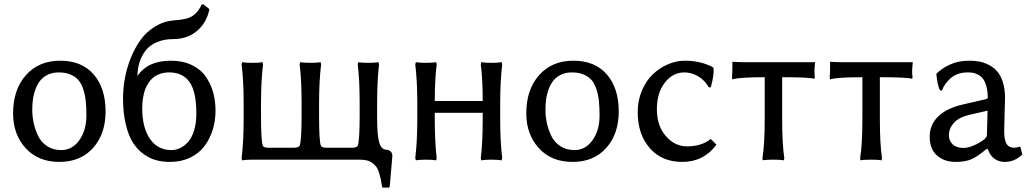

<svg xmlns="http://www.w3.org/2000/svg" viewBox="-20 -725 4717 880"><path d="M40 -205.1Q40 -314.5 98.9 -380.6Q157.7 -446.8 255.9 -446.8Q355 -446.8 409.4 -383.8Q463.9 -320.8 463.9 -213.9Q463.9 -111.3 406.7 -47.1Q349.6 17.1 252 17.1Q154.8 17.1 97.4 -46.1Q40 -109.4 40 -205.1ZM249 -393.1Q221.7 -393.1 200.4 -383.3Q179.2 -373.5 165.8 -357.4Q152.3 -341.3 143.6 -318.6Q134.8 -295.9 131.3 -272.5Q127.9 -249 127.9 -222.2Q127.9 -191.4 134.3 -161.6Q140.6 -131.8 154.5 -102.5Q168.5 -73.2 196 -55.2Q223.6 -37.1 261.2 -37.1Q311 -37.1 343.5 -82.3Q376 -127.4 376 -195.8Q376 -233.4 373 -261.5Q370.1 -289.6 361.8 -315.4Q353.5 -341.3 339.6 -357.7Q325.7 -374 303 -383.5Q280.3 -393.1 249 -393.1Z M912.1 -705.1 939.9 -683.1Q927.2 -620.1 882.6 -583Q837.9 -545.9 774.9 -545.9Q732.4 -545.9 700 -532.2Q667.5 -518.6 648.4 -494.6Q629.4 -470.7 619.9 -440.9Q610.4 -411.1 609.9 -376Q656.2 -446.8 762.7 -446.8Q817.4 -446.8 858.4 -427.2Q899.4 -407.7 922.6 -374.5Q945.8 -341.3 956.8 -302Q967.8 -262.7 967.8 -217.8Q967.8 -170.9 954.6 -129.2Q941.4 -87.4 916.5 -54.4Q891.6 -21.5 850.8 -2.2Q810.1 17.1 758.8 17.1Q725.1 17.1 695.8 9.3Q666.5 1.5 637.9 -19Q609.4 -39.6 589.1 -71.5Q568.8 -103.5 556.4 -155.3Q543.9 -207 543.9 -273.9Q543.9 -318.8 552.2 -365.2Q560.5 -411.6 579.1 -458.3Q597.7 -504.9 624 -541.7Q650.4 -578.6 690.4 -603.3Q730.5 -627.9 777.8 -631.8Q835.4 -634.8 861.6 -651.4Q887.7 -668 904.8 -705.1ZM755.9 -393.1Q732.9 -393.1 713.9 -386.5Q694.8 -379.9 682.4 -369.6Q669.9 -359.4 660.2 -344.5Q650.4 -329.6 645.3 -315.2Q640.1 -300.8 637 -283.9Q633.8 -267.1 632.8 -254.9Q631.8 -242.7 631.8 -230Q631.8 -139.6 667.5 -88.4Q703.1 -37.1 765.1 -37.1Q786.1 -37.1 805.7 -46.4Q825.2 -55.7 842.3 -74.7Q859.4 -93.8 869.6 -127.2Q879.9 -160.6 879.9 -204.1Q879.9 -305.2 848.6 -349.1Q817.4 -393.1 755.9 -393.1Z M1210.4 -47.9H1327.6Q1347.2 -47.9 1353.5 -57.1Q1362.3 -79.6 1362.3 -200.2V-250Q1362.3 -359.4 1353.5 -429.2L1355.5 -439.9Q1373.5 -437 1402.3 -437Q1431.2 -437 1449.7 -439.9L1451.7 -429.2Q1442.4 -351.6 1442.4 -250V-194.8Q1442.4 -78.6 1450.7 -57.1Q1454.6 -47.9 1476.6 -47.9H1593.8Q1613.3 -47.9 1619.6 -57.1Q1628.4 -79.1 1628.4 -195.8V-250Q1628.4 -359.4 1619.6 -429.2L1621.6 -439.9Q1639.6 -437 1668.5 -437Q1696.8 -437 1715.3 -439.9L1717.3 -429.2Q1708.5 -356 1708.5 -250V-180.2Q1708.5 -108.4 1717.3 -74.7Q1726.1 -41 1748.5 -39.1Q1778.3 -36.6 1778.3 -9.8L1766.6 126L1764.6 134.8H1732.4L1730.5 125V126Q1727.1 105 1724.4 92.8Q1721.7 80.6 1716.8 64.7Q1711.9 48.8 1705.1 40Q1698.2 31.2 1687.7 22.7Q1677.2 14.2 1662.4 10.5Q1647.5 6.8 1627.4 6.8H1136.7Q1107.4 6.8 1089.4 9.8L1087.4 -1Q1096.7 -74.7 1096.7 -180.2V-250Q1096.7 -355.5 1087.4 -429.2L1089.4 -439.9Q1107.9 -437 1136.7 -437Q1165.5 -437 1183.6 -439.9L1185.5 -429.2Q1176.3 -351.6 1176.3 -250V-194.8Q1176.3 -78.6 1184.6 -57.1Q1188.5 -47.9 1210.4 -47.9Z M2192.4 -180.2V-208H1972.7V-180.2Q1972.7 -74.2 1981.4 -1L1979.5 9.8Q1960.9 6.8 1932.6 6.8Q1904.3 6.8 1885.7 9.8L1883.3 -1Q1892.6 -74.7 1892.6 -180.2V-250Q1892.6 -355.5 1883.3 -429.2L1885.7 -439.9Q1904.3 -437 1932.6 -437Q1960.9 -437 1979.5 -439.9L1981.4 -429.2Q1972.7 -360.8 1972.7 -262.2H2192.4Q2192.4 -363.8 2183.6 -429.2L2185.5 -439.9Q2204.1 -437 2232.4 -437Q2260.7 -437 2279.3 -439.9L2281.7 -429.2Q2272.5 -351.6 2272.5 -250V-180.2Q2272.5 -78.6 2281.7 -1L2279.3 9.8Q2260.7 6.8 2232.4 6.8Q2204.1 6.8 2185.5 9.8L2183.6 -1Q2192.4 -70.8 2192.4 -180.2Z M2392.1 -205.1Q2392.1 -314.5 2450.9 -380.6Q2509.8 -446.8 2607.9 -446.8Q2707 -446.8 2761.5 -383.8Q2815.9 -320.8 2815.9 -213.9Q2815.9 -111.3 2758.8 -47.1Q2701.7 17.1 2604 17.1Q2506.8 17.1 2449.5 -46.1Q2392.1 -109.4 2392.1 -205.1ZM2601.1 -393.1Q2573.7 -393.1 2552.5 -383.3Q2531.2 -373.5 2517.8 -357.4Q2504.4 -341.3 2495.6 -318.6Q2486.8 -295.9 2483.4 -272.5Q2480 -249 2480 -222.2Q2480 -191.4 2486.3 -161.6Q2492.7 -131.8 2506.6 -102.5Q2520.5 -73.2 2548.1 -55.2Q2575.7 -37.1 2613.3 -37.1Q2663.1 -37.1 2695.6 -82.3Q2728 -127.4 2728 -195.8Q2728 -233.4 2725.1 -261.5Q2722.2 -289.6 2713.9 -315.4Q2705.6 -341.3 2691.7 -357.7Q2677.7 -374 2655 -383.5Q2632.3 -393.1 2601.1 -393.1Z M3116.7 -393.1Q3063.5 -393.1 3027.1 -346.2Q2990.7 -299.3 2990.7 -224.1Q2990.7 -148.9 3031.5 -101.6Q3072.3 -54.2 3128.9 -54.2Q3195.3 -54.2 3237.8 -87.9L3263.7 -62Q3205.6 17.1 3106.9 17.1Q3013.7 17.1 2958.3 -45.9Q2902.8 -108.9 2902.8 -211.9Q2902.8 -264.2 2921.9 -309.3Q2940.9 -354.5 2971.7 -384Q3002.4 -413.6 3041 -430.2Q3079.6 -446.8 3118.7 -446.8Q3192.9 -446.8 3249 -416L3251 -407.2Q3251 -371.1 3237.8 -325.2L3229 -324.2Q3210.4 -357.4 3179.9 -375.2Q3149.4 -393.1 3116.7 -393.1Z M3474.6 -1Q3484.9 -64 3484.9 -180.2V-371.1Q3428.2 -371.1 3391.4 -368.7Q3354.5 -366.2 3345.7 -363.3L3336.9 -360.8L3335 -371.1Q3336.9 -385.3 3336.9 -441.9Q3367.2 -439.9 3391.6 -439.9H3657.7H3697.8H3715.8Q3712.9 -414.1 3712.9 -395Q3712.9 -382.8 3714.8 -371.1L3712.9 -363.8Q3689.5 -371.1 3564.9 -371.1V-180.2Q3564.9 -64.5 3574.7 -1L3572.8 9.8Q3559.1 6.8 3524.9 6.8Q3509.3 6.8 3496.8 7.6Q3484.4 8.3 3480 8.8L3475.6 9.8Z M3922.4 -1Q3932.6 -64 3932.6 -180.2V-371.1Q3876 -371.1 3839.1 -368.7Q3802.2 -366.2 3793.5 -363.3L3784.7 -360.8L3782.7 -371.1Q3784.7 -385.3 3784.7 -441.9Q3814.9 -439.9 3839.4 -439.9H4105.5H4145.5H4163.6Q4160.6 -414.1 4160.6 -395Q4160.6 -382.8 4162.6 -371.1L4160.6 -363.8Q4137.2 -371.1 4012.7 -371.1V-180.2Q4012.7 -64.5 4022.5 -1L4020.5 9.8Q4006.8 6.8 3972.7 6.8Q3957 6.8 3944.6 7.6Q3932.1 8.3 3927.7 8.8L3923.3 9.8Z M4506.3 -217.8 4421.4 -198.2Q4374 -187 4351.6 -161.6Q4329.1 -136.2 4329.1 -105Q4329.1 -80.6 4346.4 -63.7Q4363.8 -46.9 4396.5 -46.9Q4423.3 -46.9 4463.1 -67.9Q4502.9 -88.9 4503.4 -106ZM4506.3 -41H4502.4V-43Q4460.4 -7.3 4432.1 4.9Q4403.8 17.1 4360.4 17.1Q4308.1 17.1 4274.7 -12.2Q4241.2 -41.5 4241.2 -98.1Q4241.2 -154.3 4280.5 -191.7Q4319.8 -229 4389.2 -245.1L4500.5 -271Q4507.3 -274.4 4507.3 -275.9Q4507.3 -306.6 4501 -329.1Q4494.6 -351.6 4485.6 -363.5Q4476.6 -375.5 4463.1 -382.6Q4449.7 -389.6 4439.2 -391.4Q4428.7 -393.1 4415.5 -393.1Q4367.7 -393.1 4337.9 -367.2Q4308.1 -341.3 4297.4 -310.1L4288.1 -311Q4276.4 -334.5 4271.5 -386.2Q4293 -409.7 4332 -428.2Q4371.1 -446.8 4421.4 -446.8Q4446.3 -446.8 4468 -442.9Q4489.7 -439 4512.2 -427.5Q4534.7 -416 4550.5 -397.7Q4566.4 -379.4 4576.4 -348.4Q4586.4 -317.4 4586.4 -276.9Q4586.4 -273.4 4584.5 -207.8Q4582.5 -142.1 4582.5 -126Q4582.5 -110.4 4583.5 -100.3Q4584.5 -90.3 4588.6 -76.4Q4592.8 -62.5 4603 -55.2Q4613.3 -47.9 4629.4 -47.9Q4640.6 -47.9 4656.2 -53.2L4665.5 -17.1Q4631.3 17.1 4584.5 17.1Q4556.6 17.1 4535.9 1Q4515.1 -15.1 4506.3 -45.9Z"/></svg>

Font: Linear Smooth Low Contrast
Style: Regular
Weight: 500
Designer: Philipp H. Poll, Flanker
Foundry: Philipp H. Poll, reworked by Flanker
Version: Version 1.010 | FøM Fix